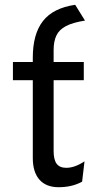

<svg xmlns="http://www.w3.org/2000/svg" viewBox="-20 -770 375 802"><path d="M225 12Q172.5 12 144.8 -19.5Q117 -51 117 -110V-435H34V-511H117V-529Q117 -628 159.5 -682.2Q202 -736.5 294 -750L335 -684Q284 -676 255.5 -661Q227 -646 215.5 -621.5Q204 -597 204 -561V-511H330V-435H204V-139Q204 -102.5 216.8 -85.8Q229.5 -69 257 -69Q292 -69 333 -96L323 -11Q300.5 1 276.2 6.5Q252 12 225 12Z"/></svg>

Font: Overpass
Style: Regular
Weight: 400
Designer: Delve Withrington, Dave Bailey, Thomas Jockin
Foundry: Delve Fonts LLC
Version: Version 4.000